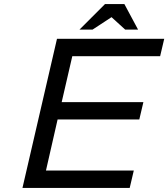

<svg xmlns="http://www.w3.org/2000/svg" viewBox="-20 -920 824 940"><path d="M494 -900H589L656 -775H593L526 -836L433 -775H369ZM90 0 259 -730H354H784L764 -645H334L282 -420H682L662 -335H262L205 -85H635L615 0H185Z"/></svg>

Font: Miedinger
Style: Italic
Weight: 400
Italic angle: -13°
Version: Version 001.000